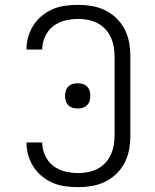

<svg xmlns="http://www.w3.org/2000/svg" viewBox="-20 -763 640 791"><path d="M303 8Q276 8 249.5 4.5Q223 1 199 -9Q175 -19 154 -36Q133 -53 118.5 -75Q104 -97 96.5 -123Q89 -149 89 -175V-176H154V-175Q154 -148 166 -122Q178 -96 199.5 -79.5Q221 -63 248 -56.5Q275 -50 303 -50Q323 -50 343 -54Q363 -58 381.5 -67.5Q400 -77 414 -92Q428 -107 436.5 -125.5Q445 -144 448.5 -164Q452 -184 452 -205V-530Q452 -551 448.5 -571Q445 -591 436.5 -609.5Q428 -628 414 -643Q400 -658 381.5 -667.5Q363 -677 343 -681Q323 -685 303 -685Q275 -685 248 -678.5Q221 -672 199.5 -655.5Q178 -639 166 -613Q154 -587 154 -560V-559H89V-560Q89 -586 96.5 -612Q104 -638 118.5 -660Q133 -682 154 -699Q175 -716 199 -726Q223 -736 249.5 -739.5Q276 -743 303 -743Q331 -743 359.5 -738Q388 -733 413.5 -720.5Q439 -708 460 -687.5Q481 -667 494 -641.5Q507 -616 512 -587.5Q517 -559 517 -530V-205Q517 -176 512 -147.5Q507 -119 494 -93.5Q481 -68 460 -47.5Q439 -27 413.5 -14.5Q388 -2 359.5 3Q331 8 303 8ZM300 -316Q289 -316 279 -319Q269 -322 261.5 -329.5Q254 -337 251 -347Q248 -357 248 -368Q248 -379 251 -389Q254 -399 261.5 -406.5Q269 -414 279 -417Q289 -420 300 -420Q311 -420 321 -417Q331 -414 338.5 -406.5Q346 -399 349 -389Q352 -379 352 -368Q352 -357 349 -347Q346 -337 338.5 -329.5Q331 -322 321 -319Q311 -316 300 -316Z"/></svg>

Font: Iosevka Aile Light
Style: Regular
Weight: 300
Designer: Belleve Invis
Foundry: Belleve Invis
Version: Version 27.3.5; ttfautohint (v1.8.4)